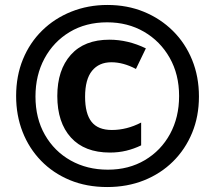

<svg xmlns="http://www.w3.org/2000/svg" viewBox="-20 -744 866 774"><path d="M412 10Q329 10 261.5 -18Q194 -46 145.5 -96Q97 -146 71 -212.5Q45 -279 45 -357Q45 -438 72.5 -505Q100 -572 150 -621Q200 -670 267.5 -697Q335 -724 413 -724Q493 -724 560 -696.5Q627 -669 677 -619.5Q727 -570 754.5 -502.5Q782 -435 782 -355Q782 -275 754.5 -208.5Q727 -142 677.5 -93Q628 -44 560.5 -17Q493 10 412 10ZM415 -60Q499 -60 564 -98.5Q629 -137 665.5 -204Q702 -271 702 -357Q702 -444 664 -511Q626 -578 560.5 -616Q495 -654 412 -654Q326 -654 261 -615Q196 -576 159.5 -508.5Q123 -441 123 -355Q123 -267 161 -200.5Q199 -134 265 -97Q331 -60 415 -60ZM423 -129Q321 -129 266 -189.5Q211 -250 211 -357Q211 -462 265.5 -523Q320 -584 421 -584Q496 -584 568 -549L528 -466Q477 -493 429 -493Q379 -493 351 -458.5Q323 -424 323 -354Q323 -286 349 -253Q375 -220 431 -220Q491 -220 549 -250V-158Q520 -144 489 -136.5Q458 -129 423 -129Z"/></svg>

Font: Noto Sans Myanmar Condensed ExtraBold
Style: Regular
Weight: 800
Width: 3
Designer: Monotype Design Team
Foundry: Monotype Imaging Inc.
Version: Version 2.107; ttfautohint (v1.8.4.7-5d5b)